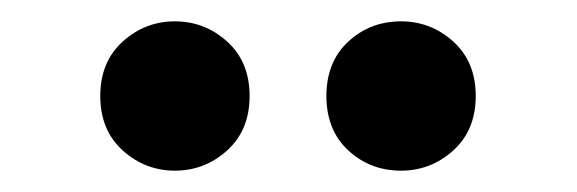

<svg xmlns="http://www.w3.org/2000/svg" viewBox="-20 -767 541 180"><path d="M356 -607Q327 -607 306.5 -626Q286 -645 286 -677Q286 -709 306.5 -728Q327 -747 356 -747Q384 -747 405 -728Q426 -709 426 -677Q426 -645 405 -626Q384 -607 356 -607ZM144 -607Q116 -607 95 -626Q74 -645 74 -677Q74 -709 95 -728Q116 -747 144 -747Q172 -747 193 -728Q214 -709 214 -677Q214 -645 193 -626Q172 -607 144 -607Z"/></svg>

Font: Ubuntu Sans
Style: Bold
Weight: 700
Designer: Dalton Maag Ltd
Foundry: Dalton Maag Ltd
Version: Version 1.006; ttfautohint (v1.8.4.7-5d5b)